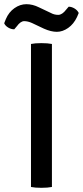

<svg xmlns="http://www.w3.org/2000/svg" viewBox="-52 -893 396 917"><path d="M96 0V-683Q115 -687 145.5 -687Q176 -687 196 -683V0Q176 4 145.5 4Q115 4 96 0ZM158 -756 101 -783Q81 -792 63.5 -792Q46 -792 28 -767L16 -753Q1 -753 -13 -761.5Q-27 -770 -32 -782L-24 -802Q-10 -835 17 -854Q44 -873 74 -873Q104 -873 134 -858L191 -831Q207 -822 226 -822Q245 -822 264 -847L276 -861Q290 -861 304 -852.5Q318 -844 324 -831L316 -812Q300 -778 273.5 -759.5Q247 -741 219.5 -741Q192 -741 158 -756Z"/></svg>

Font: Signika Negative
Style: Regular
Weight: 400
Designer: Anna Giedrys
Foundry: Anna Giedrys
Version: Version 1.001